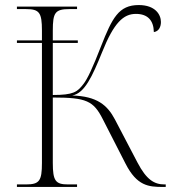

<svg xmlns="http://www.w3.org/2000/svg" viewBox="-20 -740 707 760"><path d="M47 0H285V-10H249C200 -10 189 -24 189 -95V-354C322 -354 350 -341 387 -268L477 -92C522 -4 568 0 625 0H636V-10H631C591 -10 560 -28 524 -97L435 -267C405 -324 364 -359 266 -362C315 -371 345 -437 384 -533C431 -651 469 -685 518 -685C564 -685 588 -660 589 -613C609 -616 617 -634 617 -653C617 -682 595 -720 529 -720C450 -720 424 -669 380 -557C347 -472 326 -427 310 -407C286 -376 271 -364 189 -364V-570H288V-580H189V-619C189 -690 198 -704 255 -704H285V-714H47V-704H83C136 -704 146 -690 146 -619V-580H47V-570H146V-95C146 -24 136 -10 83 -10H47Z"/></svg>

Font: Noto Serif Display ExtraLight
Style: Regular
Weight: 200
Designer: Monotype Design Team
Foundry: Monotype Imaging Inc.
Version: Version 2.009